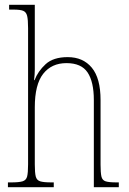

<svg xmlns="http://www.w3.org/2000/svg" viewBox="-20 -780 538 800"><path d="M13 0V-20H27Q59 -20 74 -24.5Q89 -29 93 -44.5Q97 -60 97 -95V-663Q97 -698 93 -714Q89 -730 76.5 -735Q64 -740 37 -740H18V-760H125V-491Q125 -471 122 -446H124Q138 -483 170 -512.5Q202 -542 262 -542Q326 -542 362.5 -498Q399 -454 399 -363V-94Q399 -61 402.5 -45Q406 -29 420 -24.5Q434 -20 465 -20H475V0H371V-363Q371 -439 345 -478Q319 -517 257 -517Q195 -517 160 -472.5Q125 -428 125 -333V-95Q125 -60 129 -44.5Q133 -29 147.5 -24.5Q162 -20 194 -20H204V0Z"/></svg>

Font: Noto Serif Ethiopic Condensed Thin
Style: Regular
Weight: 100
Width: 3
Designer: Monotype Design Team
Foundry: Monotype Imaging Inc.
Version: Version 2.102; ttfautohint (v1.8.4.7-5d5b)